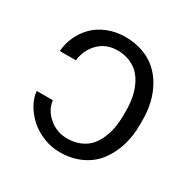

<svg xmlns="http://www.w3.org/2000/svg" viewBox="-129 -661 786 793"><g transform="rotate(30 264.0 -264.0)"><path d="M44.4 -161.9H121.1Q126.4 -117.5 163.9 -85.9Q201.3 -54.3 250.4 -54.3Q284.8 -54.3 312 -66.1Q339.1 -77.8 356.2 -96.9Q373.2 -116.1 384.4 -142.6Q395.6 -169 400.2 -196.2Q404.8 -223.4 404.8 -253.2V-275.6Q404.8 -306.1 400 -333.6Q395.2 -361.2 383.7 -387.3Q372.2 -413.4 354.9 -432.2Q337.7 -451 310.9 -462.5Q284.1 -474.1 250.4 -474.1Q196 -473.7 161.4 -438.6Q126.8 -403.4 121.1 -352.3H44.4Q47.2 -389.6 62.7 -423.1Q78.1 -456.7 104.2 -482.4Q130.3 -508.2 168.5 -523.3Q206.7 -538.4 251.4 -538.4Q297.9 -538.4 336.6 -524.1Q375.4 -509.9 402.2 -485.4Q429 -460.9 447.4 -427.4Q465.9 -393.8 474.6 -355.6Q483.3 -317.5 483.3 -275.6V-253.2Q483.3 -200.3 469.1 -153.8Q454.9 -107.2 427.4 -70.3Q399.9 -33.4 354.6 -11.7Q309.3 9.9 251.4 9.9Q212.4 9.9 174.9 -5Q137.4 -19.9 110.1 -44Q82.7 -68.2 64.8 -99.3Q46.9 -130.3 44.4 -161.9Z"/></g></svg>

Font: Inter Light BETA
Style: Regular
Weight: 300
Designer: Rasmus Andersson
Foundry: rsms
Version: Version 3.011;git-f93a4a705